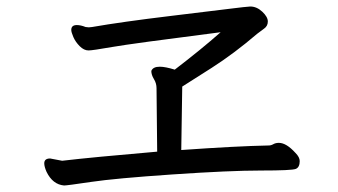

<svg xmlns="http://www.w3.org/2000/svg" viewBox="-20 -627 1040 590"><path d="M177 -57Q186 -57 260 -68Q334 -79 510.5 -91Q687 -103 782 -103Q877 -103 889 -108Q901 -113 901 -132Q901 -144 888 -157Q860 -188 837 -188Q827 -188 820 -184Q813 -180 806 -180Q706 -178 537 -166L540 -361Q561 -374 630.5 -418.5Q700 -463 770 -523Q780 -531 791.5 -539Q803 -547 803 -561Q803 -575 786 -591Q769 -607 749 -607Q733 -606 693.5 -601Q654 -596 504.5 -578Q355 -560 263 -544L253 -543L243 -544Q228 -550 216 -550Q199 -550 199 -535Q199 -528 205.5 -513Q212 -498 225 -485Q238 -472 252 -472Q264 -472 324 -482.5Q384 -493 658 -528Q598 -475 517 -413Q488 -422 471 -422Q450 -422 445 -409Q445 -397 453 -384Q461 -371 461 -356L463 -161Q265 -144 171 -133L134 -140Q116 -140 116 -125Q116 -115 123 -99Q142 -60 177 -57Z"/></svg>

Font: LXGW WenKai Mono TC
Style: Bold
Weight: 700
Designer: LXGW / Fontworks Inc.
Foundry: LXGW / Fontworks Inc.
Version: Version 1.330